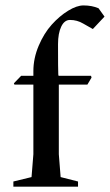

<svg xmlns="http://www.w3.org/2000/svg" viewBox="-20 -702 413 722"><path d="M30.3 0V-19.5L98.6 -36.1L105.5 -122.1V-383.8H34.2L32.2 -388.7L59.6 -417H105.5V-434.6Q105.5 -482.9 125.5 -530Q145.5 -577.1 174.6 -609.4Q203.6 -641.6 236.1 -661.6Q268.6 -681.6 293.9 -681.6Q325.7 -681.6 350.6 -670.9L373 -639.6L329.1 -592.8L293 -613.3Q270 -627 243.2 -627Q222.2 -627 210.2 -601.8Q198.2 -576.7 198.2 -536.1Q198.2 -437.5 199.2 -421.9L200.2 -417H322.3L324.2 -410.2L308.6 -383.8H201.2V-122.1L208 -36.1L273.4 -19.5V0Z"/></svg>

Font: Comprehension SemiBold
Style: Regular
Weight: 600
Designer: Alfredo Marco Pradil
Foundry: Alfredo Marco Pradil
Version: 1.0